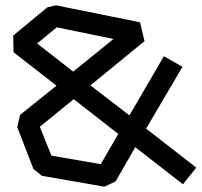

<svg xmlns="http://www.w3.org/2000/svg" viewBox="-20 -616 760 724"><path d="M374 88 138 47 106 21 45 -137 56 -183 193 -293 31 -419 30 -482 158 -588 191 -596 508 -532 525 -461 321 -294 468 -181 598 -404 668 -364 531 -131 720 16 670 79 490 -61 416 68ZM256 -346 408 -469 194 -513 120 -452ZM360 3 426 -111 258 -242 130 -138 174 -29Z"/></svg>

Font: ZCOOL KuaiLe
Style: Regular
Weight: 400
Designer: Lui Bingke
Foundry: ZCOOL
Version: Version 3.51;August 12, 2021;FontCreator 13.0.0.2613 64-bit